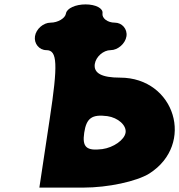

<svg xmlns="http://www.w3.org/2000/svg" viewBox="-20 -903 815 873"><path d="M280 -842C277 -820 243 -800 210 -800C177 -800 144 -771 139 -738C134 -705 158 -675 191 -675C241 -675 244 -612 206 -362L159 -50H359C471 -50 601 -78 659 -114C868 -247 776 -550 526 -550C443 -550 405 -570 411 -612C416 -645 450 -675 483 -675C516 -675 550 -705 555 -738C560 -771 535 -800 502 -800C469 -800 443 -820 446 -842C450 -865 415 -883 369 -883C323 -883 284 -865 280 -842ZM551 -300C546 -267 496 -232 445 -225C373 -216 353 -234 363 -300C373 -366 398 -384 468 -375C517 -368 556 -333 551 -300Z"/></svg>

Font: Hussar Skorodowane
Style: Ky
Weight: 700
Foundry: Cannot Into Space Fonts
Version: Version 0.892